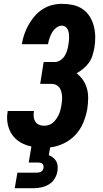

<svg xmlns="http://www.w3.org/2000/svg" viewBox="-20 -763 540 1003"><path d="M57 220 71 139H171Q177 139 182.5 138Q188 137 193.5 134.5Q199 132 202.5 126.5Q206 121 207 116Q208 109 207 103Q206 97 202 93Q198 89 191.5 87.5Q185 86 179 86H130L144 2Q113 -4 86.5 -19.5Q60 -35 43 -60Q26 -85 20 -116.5Q14 -148 20 -180V-183H157V-182Q155 -168 156 -154Q157 -140 164 -128.5Q171 -117 183.5 -111.5Q196 -106 210 -106Q222 -106 234.5 -110Q247 -114 257 -122.5Q267 -131 274.5 -142.5Q282 -154 287.5 -165.5Q293 -177 296 -189.5Q299 -202 301 -214Q303 -226 304 -238.5Q305 -251 304 -263Q303 -275 299.5 -286.5Q296 -298 289 -307Q282 -316 271 -320.5Q260 -325 248 -325H190L208 -439H266Q281 -439 295 -448Q309 -457 317.5 -470.5Q326 -484 330.5 -499Q335 -514 337 -528Q339 -539 340 -549Q341 -559 341 -569.5Q341 -580 339.5 -590Q338 -600 334 -608.5Q330 -617 322 -623Q314 -629 304 -629Q288 -629 274 -618Q260 -607 252 -593Q244 -579 238.5 -563Q233 -547 231 -532H94Q98 -557 106.5 -582.5Q115 -608 128.5 -632Q142 -656 160 -677.5Q178 -699 202 -714.5Q226 -730 252 -736.5Q278 -743 304 -743Q333 -743 361 -737Q389 -731 411.5 -715.5Q434 -700 448.5 -677Q463 -654 470 -627Q477 -600 477.5 -571.5Q478 -543 473 -513Q469 -493 463 -473Q457 -453 444.5 -435.5Q432 -418 415 -404Q398 -390 380 -380Q399 -366 413.5 -345Q428 -324 434.5 -299.5Q441 -275 440.5 -248Q440 -221 436 -194Q430 -159 415.5 -123.5Q401 -88 375 -59.5Q349 -31 313.5 -14Q278 3 242 7L235 48Q247 52 257 60Q267 68 273.5 79Q280 90 281 103.5Q282 117 280 131Q277 151 266 169.5Q255 188 236.5 199.5Q218 211 197.5 215.5Q177 220 157 220Z"/></svg>

Font: Iosevka Curly Heavy
Style: Italic
Weight: 900
Italic angle: -9°
Monospace: yes
Designer: Belleve Invis
Foundry: Belleve Invis
Version: Version 22.1.2; ttfautohint (v1.8.4)